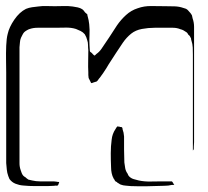

<svg xmlns="http://www.w3.org/2000/svg" viewBox="-21 -614 704 650"><path d="M636 -491V-147Q636 -140 636 -132.5Q636 -125 635 -117Q635 -115 635 -112Q635 -109 634 -107Q632 -105 632 -104Q632 -104 632 -109V-192Q632 -201 632 -225Q632 -249 632 -279.5Q632 -310 632 -341Q632 -372 632 -396Q632 -420 632 -429Q632 -441 631.5 -453Q631 -465 627 -477Q626 -479 626 -482Q626 -485 624 -487Q623 -490 621 -492.5Q619 -495 617 -496Q616 -498 614 -501Q612 -504 610 -505Q606 -508 600.5 -511Q595 -514 590 -515Q578 -520 564.5 -520Q551 -520 539 -520Q524 -520 502.5 -520Q481 -520 459.5 -516Q438 -512 423 -500Q407 -487 395 -469.5Q383 -452 372 -435Q364 -422 355.5 -409.5Q347 -397 339 -383Q334 -375 328.5 -367Q323 -359 317 -351Q314 -348 311.5 -344Q309 -340 306 -338Q304 -337 301 -336.5Q298 -336 296 -335Q295 -335 292 -333.5Q289 -332 288 -333Q287 -333 286 -336Q285 -339 284 -340Q283 -342 281.5 -345Q280 -348 279 -350Q278 -355 278 -360Q278 -365 278 -369Q277 -388 277.5 -406.5Q278 -425 278 -444Q277 -452 277 -461.5Q277 -471 274 -479Q272 -488 266 -498Q260 -505 252 -509Q244 -513 236 -516Q220 -521 201 -520.5Q182 -520 165 -520H133Q120 -520 106 -520Q92 -520 80 -516Q76 -515 70 -511.5Q64 -508 61 -505Q58 -502 55 -496Q52 -490 50 -486Q47 -479 46.5 -470.5Q46 -462 45 -454V-86Q45 -74 45 -61.5Q45 -49 49 -38Q50 -34 52.5 -28Q55 -22 58 -19Q61 -16 65 -14Q67 -12 69.5 -10Q72 -8 75 -6L88 -3Q101 0 114 0Q127 0 140 0Q148 0 155.5 0Q163 0 170 1Q173 2 178 2Q180 2 179 5Q178 6 177 9.5Q176 13 174 14Q173 15 169 14.5Q165 14 163 15Q157 15 151 15.5Q145 16 139 16Q119 16 98 16Q77 16 57 14Q44 13 31.5 8Q19 3 11 -8Q10 -10 9 -13Q8 -16 7 -18Q3 -29 2 -40Q1 -51 0 -62V-369Q0 -384 -0.5 -409Q-1 -434 0 -459Q1 -484 5 -499Q10 -522 27.5 -547.5Q45 -573 67 -584Q77 -588 87.5 -589.5Q98 -591 108 -592Q122 -594 136.5 -593.5Q151 -593 164 -593Q180 -593 195 -593.5Q210 -594 225 -592Q233 -591 242 -589Q251 -587 257 -583Q260 -581 262.5 -578Q265 -575 267 -572L274 -566Q275 -565 275 -562.5Q275 -560 276 -558Q278 -551 279 -545.5Q280 -540 281 -532Q283 -514 282 -496Q281 -478 282 -461Q282 -457 282.5 -453Q283 -449 283 -445Q283 -441 284 -439Q285 -438 288 -436Q291 -434 292 -432Q293 -431 295.5 -428.5Q298 -426 299 -426Q300 -426 302 -428Q304 -430 305 -431Q315 -438 322 -448Q336 -468 349 -488Q362 -508 375 -528Q388 -547 405.5 -563Q423 -579 445 -586Q467 -594 492 -593.5Q517 -593 539 -593Q554 -593 570 -592.5Q586 -592 600 -587Q603 -586 606.5 -585Q610 -584 612 -582Q614 -581 616 -578.5Q618 -576 620 -574Q622 -572 624 -569.5Q626 -567 627 -565Q629 -563 629.5 -559Q630 -555 631 -552Q636 -538 636 -523Q636 -508 636 -491ZM534 15Q512 16 478.5 16.5Q445 17 422 16Q414 15 405 14.5Q396 14 388 11Q385 10 382.5 8Q380 6 377 5Q376 3 374 2Q372 1 370 0Q368 -2 367 -4.5Q366 -7 364 -9Q359 -18 357 -28Q355 -38 355 -48Q354 -71 354 -95Q354 -119 357 -141Q359 -161 370 -177Q371 -179 373 -182Q375 -185 376 -186L384 -185Q385 -184 388 -184Q391 -184 392 -183Q394 -181 394 -176Q398 -166 399 -152Q399 -130 399 -108Q399 -86 400 -64Q401 -54 403 -44Q405 -34 411 -26Q413 -20 416 -17Q423 -10 432 -7.5Q441 -5 449 -3Q468 1 489 0.5Q510 0 529 0H561Q564 3 567 9Q569 11 569 11Q569 12 565.5 12Q562 12 561 12Q549 15 534 15Z"/></svg>

Font: Rubik Vinyl
Style: Regular
Weight: 400
Designer: Hubert and Fischer, NaN
Foundry: Hubert and Fischer, NaN
Version: Version 2.200